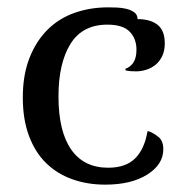

<svg xmlns="http://www.w3.org/2000/svg" viewBox="-20 -488 504 522"><path d="M274 -468Q284 -468 297.5 -467.5Q311 -467 323.5 -464Q336 -461 345 -454.5Q354 -448 354 -436Q389 -436 408.5 -420.5Q428 -405 428 -370Q428 -350 421 -335.5Q414 -321 403 -312Q392 -303 378 -298.5Q364 -294 350 -294Q344 -294 335.5 -294.5Q327 -295 321 -297V-301Q335 -306 343 -318.5Q351 -331 351 -353Q351 -383 332.5 -402Q314 -421 272 -421Q204 -421 171.5 -368.5Q139 -316 139 -226Q139 -131 173.5 -81.5Q208 -32 274 -32Q322 -32 347.5 -57.5Q373 -83 381 -131H385Q398 -126 411 -115.5Q424 -105 424 -82Q424 -41 380.5 -13.5Q337 14 266 14Q218 14 177 -0.5Q136 -15 106 -44Q76 -73 59 -118Q42 -163 42 -223Q42 -284 60 -330Q78 -376 109 -407Q140 -438 182.5 -453Q225 -468 274 -468Z"/></svg>

Font: Milonga
Style: Regular
Weight: 400
Designer: Pablo Impallari, Brenda Gallo, Rodrigo Fuenzalida
Foundry: Pablo Impallari, Brenda Gallo, Rodrigo Fuenzalida
Version: Version 1.000; ttfautohint (v0.93) -l 8 -r 50 -G 200 -x 14 -